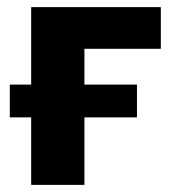

<svg xmlns="http://www.w3.org/2000/svg" viewBox="-20 -519 492 539"><path d="M67.5 0V-189.5H7.5V-281.5H67.5V-499H431.5V-382H217V-281.5H364.5V-189.5H217V0Z"/></svg>

Font: Heraclito
Style: Bold
Weight: 700
Designer: Kostas Bartsokas (font) & Cristiano Sobral (main changes)
Foundry: Kostas Bartsokas (font) & Cristiano Sobral (main changes)
Version: Version 1.00;July 8, 2020;FontCreator 13.0.0.2655 64-bit